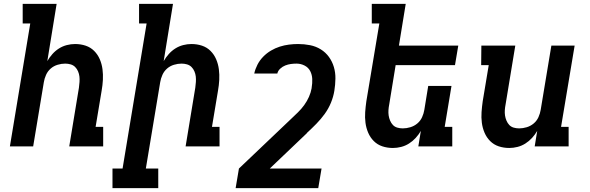

<svg xmlns="http://www.w3.org/2000/svg" viewBox="-20 -755 3040 990"><path d="M31 0 136 -634H97V-735H272L224 -440Q235 -459 250 -476Q265 -493 284 -505Q303 -517 324.5 -522.5Q346 -528 367 -528Q396 -528 421.5 -519.5Q447 -511 465.5 -492.5Q484 -474 494.5 -449.5Q505 -425 508.5 -398Q512 -371 510.5 -343Q509 -315 504 -287L473 -101H512V0H337L387 -303Q389 -318 390 -332.5Q391 -347 389.5 -360.5Q388 -374 382.5 -387Q377 -400 367.5 -409.5Q358 -419 344.5 -423Q331 -427 316 -427Q297 -427 277 -421Q257 -415 241.5 -401.5Q226 -388 217.5 -369Q209 -350 206 -331L151 0Z M796 215H560V114H612L736 -634H697V-735H872L824 -440Q835 -459 850 -476Q865 -493 884 -505Q903 -517 924.5 -522.5Q946 -528 967 -528Q996 -528 1021.5 -519.5Q1047 -511 1065.5 -492.5Q1084 -474 1094.5 -449.5Q1105 -425 1108.5 -398Q1112 -371 1110.5 -343Q1109 -315 1104 -287L1073 -101H1112V0H937L987 -303Q989 -318 990 -332.5Q991 -347 989.5 -360.5Q988 -374 982.5 -387Q977 -400 967.5 -409.5Q958 -419 944.5 -423Q931 -427 916 -427Q897 -427 877 -421Q857 -415 841.5 -401.5Q826 -388 817.5 -369Q809 -350 806 -331L732 114H796Z M1195 215 1212 114 1480 -141Q1498 -158 1516 -175.5Q1534 -193 1548.5 -213Q1563 -233 1573 -255.5Q1583 -278 1587 -301V-303Q1591 -326 1590 -348Q1589 -370 1579.5 -388.5Q1570 -407 1550.5 -417Q1531 -427 1509 -427Q1494 -427 1479.5 -425Q1465 -423 1451 -417.5Q1437 -412 1425 -401Q1413 -390 1410 -376H1291Q1296 -399 1307.5 -421.5Q1319 -444 1337 -462.5Q1355 -481 1377 -494Q1399 -507 1422.5 -514.5Q1446 -522 1470 -525Q1494 -528 1517 -528Q1549 -528 1579 -522Q1609 -516 1634 -500.5Q1659 -485 1676 -461.5Q1693 -438 1701.5 -409.5Q1710 -381 1709.5 -349.5Q1709 -318 1704 -287Q1699 -256 1686.5 -225.5Q1674 -195 1654.5 -168Q1635 -141 1611.5 -117Q1588 -93 1563 -70L1562 -68L1371 114H1638L1621 215Z M2006 8Q1977 8 1951.5 -0.5Q1926 -9 1907.5 -27.5Q1889 -46 1878.5 -70.5Q1868 -95 1864.5 -122Q1861 -149 1863 -177Q1865 -205 1869 -233L1936 -634H1897V-735H2072L2037 -520H2343L2326 -419H2020L1987 -217Q1984 -202 1983 -187.5Q1982 -173 1984 -159.5Q1986 -146 1991.5 -133Q1997 -120 2006 -110.5Q2015 -101 2028.5 -97Q2042 -93 2057 -93Q2076 -93 2096 -99Q2116 -105 2132 -118.5Q2148 -132 2156.5 -151Q2165 -170 2168 -189L2188 -312H2308L2273 -101H2312V0H2137L2150 -80Q2139 -61 2123.5 -44Q2108 -27 2089 -15Q2070 -3 2048.5 2.5Q2027 8 2006 8Z M2606 8Q2577 8 2551.5 -0.5Q2526 -9 2507.5 -27.5Q2489 -46 2478.5 -70.5Q2468 -95 2464.5 -122Q2461 -149 2463 -177Q2465 -205 2469 -233L2500 -419H2461L2462 -520H2637L2587 -217Q2584 -202 2583 -187.5Q2582 -173 2584 -159.5Q2586 -146 2591.5 -133Q2597 -120 2606 -110.5Q2615 -101 2628.5 -97Q2642 -93 2657 -93Q2676 -93 2696 -99Q2716 -105 2732 -118.5Q2748 -132 2756.5 -151Q2765 -170 2768 -189L2823 -520H2943L2873 -101H2912V0H2737L2750 -80Q2739 -61 2723.5 -44Q2708 -27 2689 -15Q2670 -3 2648.5 2.5Q2627 8 2606 8Z"/></svg>

Font: Iosevka HT Extended
Style: Bold Italic
Weight: 700
Width: 7
Italic angle: -9°
Monospace: yes
Designer: Belleve Invis
Foundry: Belleve Invis
Version: Version 32.3.0; ttfautohint (v1.8.4)